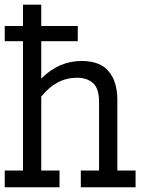

<svg xmlns="http://www.w3.org/2000/svg" viewBox="-20 -789 655 809"><path d="M76.9 -615.4H0V-679.5H76.9V-769.2H153.8V-679.5H307.7V-615.4H153.8V-459H155.1Q228.2 -532.1 324.4 -532.1Q401.3 -532.1 437.8 -488.5Q474.4 -444.9 474.4 -367.9V-70.5H551.3V0H320.5V-70.5H397.4V-359Q397.4 -416.7 371.8 -439.1Q346.2 -461.5 303.8 -461.5Q217.9 -461.5 153.8 -382.1V-70.5H230.8V0H0V-70.5H76.9Z"/></svg>

Font: Slabo 13px
Style: Regular
Weight: 400
Designer: John Hudson
Foundry: Tiro Typeworks Ltd.
Version: Version 1.02 Build 005a